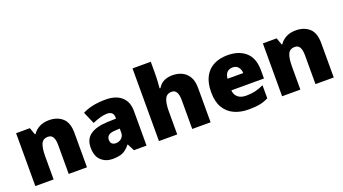

<svg xmlns="http://www.w3.org/2000/svg" viewBox="-59 -1318 3370 1887"><g transform="rotate(-20 1625.5 -375.0)"><path d="M412 -563Q498 -563 552 -515Q606 -467 606 -360V0H415V-302Q415 -357 399 -385Q383 -413 348 -413Q294 -413 275.5 -369Q257 -325 257 -242V0H66V-553H210L236 -480H243Q269 -519 311.5 -541Q354 -563 412 -563Z M1006 -563Q1111 -563 1170 -511Q1229 -459 1229 -363V0H1097L1060 -73H1056Q1033 -44 1008.5 -25.5Q984 -7 952 1.5Q920 10 874 10Q802 10 754 -34Q706 -78 706 -169Q706 -258 767.5 -301Q829 -344 946 -349L1038 -352V-360Q1038 -397 1020 -412.5Q1002 -428 971 -428Q938 -428 898 -416.5Q858 -405 817 -387L762 -513Q810 -538 870.5 -550.5Q931 -563 1006 -563ZM995 -245Q943 -243 921.5 -226.5Q900 -210 900 -180Q900 -152 915 -138.5Q930 -125 955 -125Q990 -125 1014.5 -147Q1039 -169 1039 -204V-247Z M1550 -652Q1550 -591 1547 -549Q1544 -507 1542 -485H1551Q1578 -528 1616 -545.5Q1654 -563 1703 -563Q1758 -563 1802 -542Q1846 -521 1872.5 -476.5Q1899 -432 1899 -360V0H1707V-302Q1707 -413 1641 -413Q1589 -413 1569.5 -369Q1550 -325 1550 -243V0H1359V-760H1550Z M2278 -563Q2399 -563 2469 -500Q2539 -437 2539 -310V-225H2198Q2200 -182 2230.5 -154Q2261 -126 2319 -126Q2371 -126 2414 -136Q2457 -146 2503 -168V-31Q2463 -10 2415.5 0Q2368 10 2296 10Q2212 10 2146.5 -19.5Q2081 -49 2043 -112Q2005 -175 2005 -273Q2005 -373 2039.5 -437Q2074 -501 2135.5 -532Q2197 -563 2278 -563ZM2285 -433Q2251 -433 2228.5 -412Q2206 -391 2202 -345H2366Q2365 -382 2344.5 -407.5Q2324 -433 2285 -433Z M2993 -563Q3079 -563 3133 -515Q3187 -467 3187 -360V0H2996V-302Q2996 -357 2980 -385Q2964 -413 2929 -413Q2875 -413 2856.5 -369Q2838 -325 2838 -242V0H2647V-553H2791L2817 -480H2824Q2850 -519 2892.5 -541Q2935 -563 2993 -563Z"/></g></svg>

Font: Noto Kufi Arabic Black
Style: Regular
Weight: 900
Designer: Monotype Design Team, David Williams, Khaled Hosny
Foundry: Google LLC
Version: Version 2.109; ttfautohint (v1.8.4.7-5d5b)